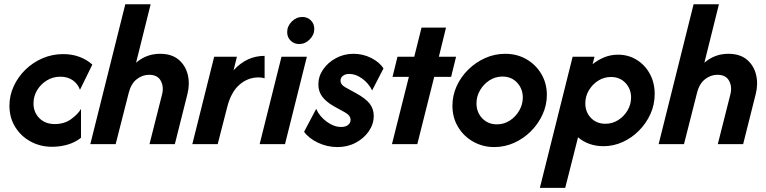

<svg xmlns="http://www.w3.org/2000/svg" viewBox="-20 -687 3651 915"><path d="M228.5 12.5Q172.2 12.5 126 -12.5Q79.9 -37.5 52.4 -81.9Q25 -126.4 25 -183.3Q25 -231.9 45.5 -276.4Q66 -320.8 101.4 -355.2Q136.8 -389.6 183 -409.4Q229.2 -429.2 280.6 -429.2Q323.6 -429.2 358.7 -416Q393.8 -402.8 420.1 -379.2L361.1 -259Q351.4 -286.8 327.1 -304.2Q302.8 -321.5 267.4 -321.5Q231.9 -321.5 202.8 -303.5Q173.6 -285.4 156.6 -256.6Q139.6 -227.8 139.6 -194.4Q139.6 -152.1 167.4 -124Q195.1 -95.8 241 -95.8Q287.5 -95.8 320.1 -120.1Q352.8 -144.4 366 -168.1V-30.6Q339.6 -9 303.8 1.7Q268.1 12.5 228.5 12.5Z M410.4 0 577.1 -666.7H697.9L628.5 -388.2Q677.8 -430.6 742.4 -430.6Q798.6 -430.6 831.6 -402.4Q864.6 -374.3 875 -330.2Q885.4 -286.1 872.9 -237.5L813.2 0H692.4L752.1 -236.1Q761.8 -273.6 746.2 -302.1Q730.6 -330.6 690.3 -330.6Q659 -330.6 631.6 -309.4Q604.2 -288.2 593.1 -243.1L531.2 0Z M896.5 0 1000.7 -416.7H1109L1093.1 -352.1Q1155.6 -420.8 1241 -420.8V-313.9Q1228.5 -318.1 1211.8 -318.1Q1161.1 -318.1 1120.8 -283Q1080.6 -247.9 1062.5 -175.7L1017.4 0Z M1217.4 0 1321.5 -416.7H1442.4L1338.2 0ZM1405.6 -477.1Q1381.9 -477.1 1365.3 -493.1Q1348.6 -509 1348.6 -534Q1348.6 -562.5 1370.5 -584.4Q1392.4 -606.2 1420.8 -606.2Q1445.1 -606.2 1461.5 -589.9Q1477.8 -573.6 1477.8 -549.3Q1477.8 -520.8 1455.9 -499Q1434 -477.1 1405.6 -477.1Z M1588.2 13.9Q1539.6 13.9 1495.5 -6.9Q1451.4 -27.8 1429.2 -59L1486.8 -168.1Q1502.8 -131.9 1537.2 -106.9Q1571.5 -81.9 1605.6 -81.9Q1626.4 -81.9 1638.5 -91.3Q1650.7 -100.7 1650.7 -116Q1650.7 -136.8 1622.9 -152.1L1570.1 -181.2Q1534.7 -201.4 1516 -226Q1497.2 -250.7 1497.2 -284.7Q1497.2 -322.9 1519.8 -355.9Q1542.4 -388.9 1580.6 -409.7Q1618.8 -430.6 1664.6 -430.6Q1709.7 -430.6 1749 -410.8Q1788.2 -391 1807.6 -361.1L1753.5 -256.2Q1736.1 -291 1705.6 -312.8Q1675 -334.7 1645.1 -334.7Q1625.7 -334.7 1614.2 -325.7Q1602.8 -316.7 1602.8 -302.8Q1602.8 -283.3 1627.1 -270.1L1675 -243.8Q1722.2 -218.1 1741.7 -193.1Q1761.1 -168.1 1761.1 -134.7Q1761.1 -95.8 1737.8 -61.8Q1714.6 -27.8 1675.3 -6.9Q1636.1 13.9 1588.2 13.9Z M1847.9 0 1928.5 -320.8H1850.7L1874.3 -416.7H1954.2L1988.9 -555.6H2105.6L2071.5 -416.7H2153.5L2129.9 -320.8H2049.3L1968.7 0Z M2335.4 13.9Q2281.2 13.9 2235.8 -11.5Q2190.3 -36.8 2163.2 -81.6Q2136.1 -126.4 2136.1 -183.3Q2136.1 -231.9 2156.2 -276.4Q2176.4 -320.8 2211.8 -355.6Q2247.2 -390.3 2292.4 -410.4Q2337.5 -430.6 2387.5 -430.6Q2444.4 -430.6 2489.2 -404.5Q2534 -378.5 2560.1 -334Q2586.1 -289.6 2586.1 -234.7Q2586.1 -186.1 2565.6 -141.3Q2545.1 -96.5 2510.1 -61.5Q2475 -26.4 2429.9 -6.2Q2384.7 13.9 2335.4 13.9ZM2347.9 -94.4Q2381.9 -94.4 2409.7 -112.5Q2437.5 -130.6 2454.5 -160.1Q2471.5 -189.6 2471.5 -222.2Q2471.5 -263.9 2444.4 -293.1Q2417.4 -322.2 2374.3 -322.2Q2341 -322.2 2312.8 -304.2Q2284.7 -286.1 2267.7 -256.9Q2250.7 -227.8 2250.7 -194.4Q2250.7 -152.1 2278.1 -123.3Q2305.6 -94.4 2347.9 -94.4Z M2552.8 208.3 2709 -416.7H2813.2L2804.2 -381.2Q2829.2 -401.4 2859.7 -413.9Q2890.3 -426.4 2925 -426.4Q2975 -426.4 3014.6 -401.7Q3054.2 -377.1 3077.1 -334.7Q3100 -292.4 3100 -238.9Q3100 -188.9 3079.9 -144.1Q3059.7 -99.3 3025.3 -64.6Q2991 -29.9 2947.2 -10.1Q2903.5 9.7 2856.2 9.7Q2784.7 9.7 2734.7 -32.6L2673.6 208.3ZM2865.3 -97.2Q2898.6 -97.2 2926.4 -114.9Q2954.2 -132.6 2970.8 -161.1Q2987.5 -189.6 2987.5 -222.2Q2987.5 -263.2 2960.8 -291.7Q2934 -320.1 2891.7 -320.1Q2858.3 -320.1 2830.6 -302.4Q2802.8 -284.7 2786.1 -256.2Q2769.4 -227.8 2769.4 -194.4Q2769.4 -152.8 2796.2 -125Q2822.9 -97.2 2865.3 -97.2Z M3118.8 0 3285.4 -666.7H3406.2L3336.8 -388.2Q3386.1 -430.6 3450.7 -430.6Q3506.9 -430.6 3539.9 -402.4Q3572.9 -374.3 3583.3 -330.2Q3593.8 -286.1 3581.2 -237.5L3521.5 0H3400.7L3460.4 -236.1Q3470.1 -273.6 3454.5 -302.1Q3438.9 -330.6 3398.6 -330.6Q3367.4 -330.6 3339.9 -309.4Q3312.5 -288.2 3301.4 -243.1L3239.6 0Z"/></svg>

Font: Afacad
Style: Bold Italic
Weight: 700
Italic angle: -14°
Designer: Kristian Moeller
Foundry: Dicotype
Version: Version 1.000; ttfautohint (v1.8.4.7-5d5b)